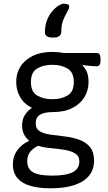

<svg xmlns="http://www.w3.org/2000/svg" viewBox="-20 -811 586 1043"><path d="M253 212Q194 212 148 199.5Q102 187 76 158Q50 129 50 81Q50 37 75 4Q100 -29 137 -45L138 -47Q121 -61 110.5 -81Q100 -101 100 -129Q100 -161 114 -184.5Q128 -208 154 -225Q111 -246 89.5 -283.5Q68 -321 68 -366Q68 -412 90.5 -448.5Q113 -485 157 -507Q201 -529 265 -529Q281 -529 296 -527.5Q311 -526 324 -523H506Q526 -523 526 -493V-481Q526 -451 506 -451Q494 -451 470 -453Q446 -455 429 -458L428 -456Q448 -434 454.5 -413Q461 -392 461 -366Q461 -320 438.5 -283Q416 -246 372.5 -224Q329 -202 264 -202Q221 -202 197.5 -188Q174 -174 174 -141Q174 -111 197 -97.5Q220 -84 255.5 -79.5Q291 -75 330 -70Q375 -65 411.5 -51.5Q448 -38 469.5 -11.5Q491 15 491 61Q491 109 464.5 142.5Q438 176 385 194Q332 212 253 212ZM264 143Q339 143 375 124.5Q411 106 411 66Q411 36 387.5 22Q364 8 328 2.5Q292 -3 254 -6.5Q216 -10 187 -19Q163 -8 145.5 12Q128 32 128 65Q128 107 159.5 125Q191 143 264 143ZM264 -272Q312 -272 346.5 -292Q381 -312 381 -365Q381 -419 346.5 -439Q312 -459 264 -459Q216 -459 182 -439Q148 -419 148 -365Q148 -312 182 -292Q216 -272 264 -272ZM264 -607Q245 -607 234.5 -614.5Q224 -622 224 -635Q224 -671 235 -700Q246 -729 263 -749Q280 -769 297.5 -780Q315 -791 327 -791Q335 -791 345.5 -788Q356 -785 356 -776Q356 -765 345.5 -747.5Q335 -730 324 -703.5Q313 -677 313 -639Q313 -625 303 -616Q293 -607 273 -607Z"/></svg>

Font: Asap
Style: Regular
Weight: 400
Designer: Pablo Cosgaya
Foundry: Omnibus-Type
Version: Version 3.001